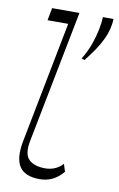

<svg xmlns="http://www.w3.org/2000/svg" viewBox="-88 -821 542 878"><g transform="rotate(10 183.0 -382.0)"><path d="M160 8Q91 8 66 -31Q41 -70 56 -149L166 -714H70L81 -772H208L88 -159Q75 -95 100 -70Q125 -45 177 -45Q200 -45 220.5 -53.5Q241 -62 258 -80L269 -45Q245 -17 218.5 -4.5Q192 8 160 8ZM268 -564 254 -569Q277 -607 290 -643.5Q303 -680 309.5 -713Q316 -746 317 -772H366Q365 -724 341.5 -675Q318 -626 268 -564Z"/></g></svg>

Font: Savate ExtraLight
Style: Italic
Weight: 200
Italic angle: -11°
Designer: Max Esnée
Foundry: Plomb Type
Version: Version 2.000